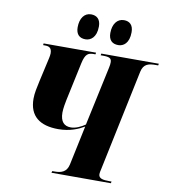

<svg xmlns="http://www.w3.org/2000/svg" viewBox="-98 -1005 959 1088"><g transform="rotate(10 382.0 -461.5)"><path d="M519 -778C548 -778 581 -799 581 -863C581 -904 560 -923 527 -923C488 -923 463 -889 463 -838C463 -797 484 -778 519 -778ZM330 -778C359 -778 393 -799 393 -863C393 -904 371 -923 338 -923C299 -923 275 -889 275 -838C275 -797 296 -778 330 -778ZM272 0H614L616 -10H603C567 -10 541 -14 541 -40C541 -48 543 -56 547 -74L668 -651C678 -698 708 -704 749 -704H762L764 -714H433L431 -704H444C480 -704 494 -698 494 -675C494 -666 493 -656 490 -643L417 -303C392 -286 363 -272 335 -272C297 -272 274 -294 274 -347C274 -370 281 -408 284 -421L331 -641C343 -696 360 -704 391 -704H401L403 -714H101L100 -704H110C132 -704 150 -699 150 -665C150 -659 148 -645 146 -637L115 -499C107 -462 99 -428 99 -396C99 -295 161 -250 267 -250C334 -250 383 -272 415 -291L367 -64C357 -18 324 -10 288 -10H275Z"/></g></svg>

Font: Noto Serif Display Condensed Black
Style: Italic
Weight: 900
Width: 3
Italic angle: -12°
Designer: Monotype Design Team
Foundry: Monotype Imaging Inc.
Version: Version 2.009